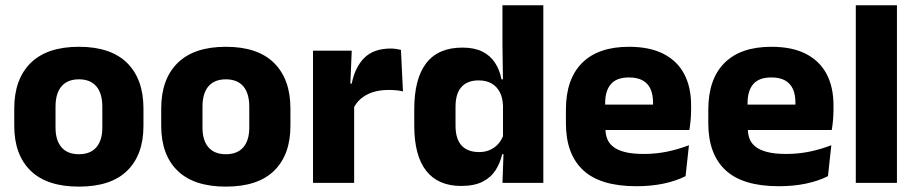

<svg xmlns="http://www.w3.org/2000/svg" viewBox="-20 -680 3407 714"><path d="M273.5 14Q154.5 14 93.8 -45.2Q33 -104.5 33 -212V-276.5Q33 -385.5 94 -445.8Q155 -506 273.5 -506Q392 -506 452.8 -445.8Q513.5 -385.5 513.5 -276.5V-212Q513.5 -104.5 453 -45.2Q392.5 14 273.5 14ZM273.5 -106.5Q316 -106.5 338.2 -132.2Q360.5 -158 360.5 -205.5V-283Q360.5 -333 338.2 -359Q316 -385 273.5 -385Q231 -385 208.8 -359Q186.5 -333 186.5 -283V-205.5Q186.5 -158 208.8 -132.2Q231 -106.5 273.5 -106.5Z M820 14Q701 14 640.2 -45.2Q579.5 -104.5 579.5 -212V-276.5Q579.5 -385.5 640.5 -445.8Q701.5 -506 820 -506Q938.5 -506 999.2 -445.8Q1060 -385.5 1060 -276.5V-212Q1060 -104.5 999.5 -45.2Q939 14 820 14ZM820 -106.5Q862.5 -106.5 884.8 -132.2Q907 -158 907 -205.5V-283Q907 -333 884.8 -359Q862.5 -385 820 -385Q777.5 -385 755.2 -359Q733 -333 733 -283V-205.5Q733 -158 755.2 -132.2Q777.5 -106.5 820 -106.5Z M1294 -276 1252 -369H1288Q1300 -430 1334.8 -464.8Q1369.5 -499.5 1433 -499.5Q1444 -499.5 1453.2 -498Q1462.5 -496.5 1471 -494.5L1478.5 -340Q1468 -343 1454 -344.2Q1440 -345.5 1425.5 -345.5Q1376.5 -345.5 1343 -327.2Q1309.5 -309 1294 -276ZM1144 0V-491.5H1288L1281.5 -334.5L1297 -332.5V0Z M1695 11.5Q1609 11.5 1564.8 -45Q1520.5 -101.5 1520.5 -213V-273.5Q1520.5 -387 1565 -445Q1609.5 -503 1699.5 -503Q1743.5 -503 1773 -488.5Q1802.5 -474 1820.2 -447.5Q1838 -421 1845 -385H1886.5L1850.5 -286Q1849.5 -316.5 1838.5 -337.5Q1827.5 -358.5 1807.8 -369.8Q1788 -381 1760 -381Q1718 -381 1696 -356.5Q1674 -332 1674 -283V-212.5Q1674 -164 1696.2 -139.2Q1718.5 -114.5 1762 -114.5Q1785 -114.5 1803.2 -123Q1821.5 -131.5 1834.2 -146.5Q1847 -161.5 1853 -180.5L1890.5 -106.5H1847.5Q1840 -73.5 1822.5 -46.5Q1805 -19.5 1774 -4Q1743 11.5 1695 11.5ZM1848.5 0 1853 -124.5 1850.5 -150.5V-349.5V-371L1848.5 -513.5V-660.5H2000.5V0Z M2346.5 12.5Q2212.5 12.5 2148.5 -47.2Q2084.5 -107 2084.5 -221.5V-272.5Q2084.5 -385.5 2144.5 -445.8Q2204.5 -506 2319 -506Q2396 -506 2447.2 -479.8Q2498.5 -453.5 2524.2 -405Q2550 -356.5 2550 -288.5V-272Q2550 -253 2548.2 -233.2Q2546.5 -213.5 2543.5 -196.5H2405.5Q2407.5 -225.5 2408 -251.2Q2408.5 -277 2408.5 -298Q2408.5 -328.5 2399 -349.2Q2389.5 -370 2369.8 -381Q2350 -392 2319 -392Q2273 -392 2251.8 -367.2Q2230.5 -342.5 2230.5 -297V-252L2231.5 -235.5V-200.5Q2231.5 -181.5 2237.8 -164.5Q2244 -147.5 2259.8 -134.8Q2275.5 -122 2303.2 -114.8Q2331 -107.5 2374 -107.5Q2419.5 -107.5 2461.5 -116.2Q2503.5 -125 2542 -140L2529.5 -25Q2495.5 -7.5 2449 2.5Q2402.5 12.5 2346.5 12.5ZM2165.5 -196.5V-291H2512.5V-196.5Z M2876 12.5Q2742 12.5 2678 -47.2Q2614 -107 2614 -221.5V-272.5Q2614 -385.5 2674 -445.8Q2734 -506 2848.5 -506Q2925.5 -506 2976.8 -479.8Q3028 -453.5 3053.8 -405Q3079.5 -356.5 3079.5 -288.5V-272Q3079.5 -253 3077.8 -233.2Q3076 -213.5 3073 -196.5H2935Q2937 -225.5 2937.5 -251.2Q2938 -277 2938 -298Q2938 -328.5 2928.5 -349.2Q2919 -370 2899.2 -381Q2879.5 -392 2848.5 -392Q2802.5 -392 2781.2 -367.2Q2760 -342.5 2760 -297V-252L2761 -235.5V-200.5Q2761 -181.5 2767.2 -164.5Q2773.5 -147.5 2789.2 -134.8Q2805 -122 2832.8 -114.8Q2860.5 -107.5 2903.5 -107.5Q2949 -107.5 2991 -116.2Q3033 -125 3071.5 -140L3059 -25Q3025 -7.5 2978.5 2.5Q2932 12.5 2876 12.5ZM2695 -196.5V-291H3042V-196.5Z M3162.5 0V-660.5H3315.5V0Z"/></svg>

Font: Anek Gurmukhi Medium
Style: Bold
Weight: 700
Version: Version 1.003